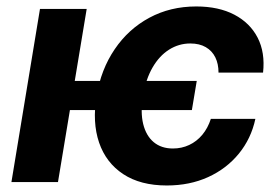

<svg xmlns="http://www.w3.org/2000/svg" viewBox="-20 -567 863 598"><path d="M592.8 -314.9 577.6 -224.1H146L161.1 -314.9ZM250 -539.1 160.6 0H15.6L104.5 -539.1ZM499.5 10.7Q417.5 10.7 363.8 -24.7Q310.1 -60.1 288.6 -123Q267.1 -186 280.8 -268.1Q294.4 -350.6 337.2 -413.6Q379.9 -476.6 445.1 -511.7Q510.3 -546.9 591.3 -546.9Q661.1 -546.9 710 -521.2Q758.8 -495.6 782.5 -449.5Q806.2 -403.3 799.3 -340.8H660.6Q660.6 -368.2 650.6 -388.4Q640.6 -408.7 620.8 -420.2Q601.1 -431.6 572.8 -431.6Q537.1 -431.6 506.6 -412.4Q476.1 -393.1 455.1 -356.7Q434.1 -320.3 425.3 -268.6Q417 -217.3 426 -180.7Q435.1 -144 458.7 -124.3Q482.4 -104.5 518.6 -104.5Q545.9 -104.5 569.3 -115.5Q592.8 -126.5 610.1 -147.2Q627.4 -168 636.7 -196.8H775.4Q762.2 -135.3 723.9 -88.4Q685.5 -41.5 628.2 -15.4Q570.8 10.7 499.5 10.7Z"/></svg>

Font: Inter 18pt
Style: Bold Italic
Weight: 700
Italic angle: -9.3988°
Designer: Rasmus Andersson
Foundry: rsms
Version: Version 4.001;git-66647c0bb